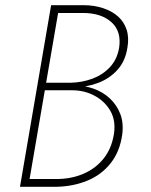

<svg xmlns="http://www.w3.org/2000/svg" viewBox="-20 -720 582 740"><path d="M146 -382H257Q310 -383 355.5 -399.5Q401 -416 432 -450Q463 -484 471 -536Q478 -575 468 -605.5Q458 -636 435 -656.5Q412 -677 377.5 -688.5Q343 -700 302 -700H177L57 0H195Q261 -1 316 -23.5Q371 -46 406.5 -91Q442 -136 451 -201Q457 -246 443.5 -281Q430 -316 403 -341Q376 -366 340 -378.5Q304 -391 266 -391H148L145 -372H259Q306 -372 345.5 -350.5Q385 -329 406 -291.5Q427 -254 419 -203Q410 -147 379 -108.5Q348 -70 301 -50Q254 -30 197 -30H94L204 -670H300Q370 -670 409.5 -634.5Q449 -599 439 -535Q431 -490 403 -460.5Q375 -431 335.5 -416.5Q296 -402 251 -401H149Z"/></svg>

Font: Jost ExtraLight
Style: Italic
Weight: 250
Italic angle: -5°
Version: Version 3.710